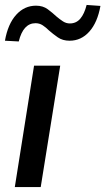

<svg xmlns="http://www.w3.org/2000/svg" viewBox="-22 -758 427 778"><path d="M38 0 116 -492H222L143 0ZM54 -590 -2 -593Q10 -661 43.5 -698Q77 -735 124 -735Q152 -735 171.5 -720.5Q191 -706 207 -691Q220 -680 233 -671.5Q246 -663 261 -663Q287 -663 303.5 -682.5Q320 -702 329 -738L385 -734Q373 -667 340 -630Q307 -593 260 -593Q232 -593 212.5 -606.5Q193 -620 176 -635Q164 -647 151 -655.5Q138 -664 122 -664Q97 -664 80 -645.5Q63 -627 54 -590Z"/></svg>

Font: Nunito Sans 10pt SemiBold
Style: Italic
Weight: 600
Italic angle: -9°
Designer: Vernon Adams
Foundry: Vernon Adams
Version: Version 3.101;gftools[0.9.27]